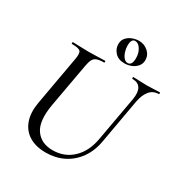

<svg xmlns="http://www.w3.org/2000/svg" viewBox="-191 -966 1063 1121"><g transform="rotate(30 340.5 -406.0)"><path d="M562 -513Q570 -562 554.5 -587.5Q539 -613 500 -613Q497 -613 497.5 -619Q498 -625 500 -625Q522 -625 544 -623.5Q566 -622 592 -622Q616 -622 638 -623.5Q660 -625 677 -625Q681 -625 680.5 -619Q680 -613 677 -613Q640 -613 617 -585Q594 -557 585 -508L533 -215Q521 -142 484.5 -91Q448 -40 394.5 -13.5Q341 13 276 13Q209 13 164 -14.5Q119 -42 100.5 -93.5Q82 -145 94 -215L153 -546Q161 -589 149.5 -601Q138 -613 93 -613Q89 -613 89.5 -619Q90 -625 92 -625Q115 -625 143 -623.5Q171 -622 200 -622Q233 -622 261 -623.5Q289 -625 309 -625Q312 -625 312 -619Q312 -613 309 -613Q278 -613 261 -606.5Q244 -600 236 -584Q228 -568 223 -539L170 -245Q150 -129 188 -74Q226 -19 304 -19Q384 -19 439 -72Q494 -125 509 -218ZM414 -668Q372 -668 349.5 -692.5Q327 -717 327 -748Q327 -774 342 -791Q357 -808 379.5 -816.5Q402 -825 423 -825Q459 -825 485 -802Q511 -779 511 -745Q511 -721 496.5 -703.5Q482 -686 460 -677Q438 -668 414 -668ZM429 -679Q458 -679 458 -728Q458 -762 442 -787.5Q426 -813 404 -813Q378 -813 378 -767Q378 -747 384.5 -726.5Q391 -706 402.5 -692.5Q414 -679 429 -679Z"/></g></svg>

Font: Cormorant Medium
Style: Italic
Weight: 500
Italic angle: -10°
Designer: Christian Thalmann (Catharsis Fonts)
Foundry: Catharsis Fonts
Version: Version 4.000